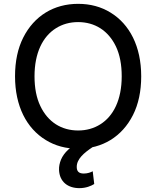

<svg xmlns="http://www.w3.org/2000/svg" viewBox="-20 -757 806 990"><path d="M708.1 -363.6C708.1 -518.1 648.1 -632.1 550.1 -692.1C501.1 -722.3 445.3 -737.2 382.8 -737.2C257.8 -737.2 156.2 -675.1 99.8 -563.2C71.7 -507.5 57.5 -440.7 57.5 -363.6C57.5 -209.2 117.5 -95.2 215.6 -35.2C264.6 -5 320.3 9.9 382.8 9.9C507.8 9.9 609.4 -52.2 665.8 -164.1C693.9 -219.8 708.1 -286.6 708.1 -363.6ZM607.6 -363.6C607.6 -242.9 565.3 -158.7 497.5 -116.1C463.8 -94.8 425.4 -84.2 382.8 -84.2C297.6 -84.2 227.3 -127.1 187.9 -210.6C168 -252.1 158 -303.3 158 -363.6C158 -484.4 200.3 -568.5 268.1 -611.2C301.8 -632.5 340.2 -643.1 382.8 -643.1C468 -643.1 538.4 -600.1 578.1 -516.7C597.7 -475.1 607.6 -424 607.6 -363.6ZM389.2 213.1C423.7 213.1 449.9 201.7 465.9 191.8L458.1 126.1C448.2 131.4 432.2 137.8 411.9 137.8C384.9 137.8 375.7 125 375.7 103.3C375.7 62.5 413.7 30.9 456.7 2.1L402 -30.2C344.1 -3.6 310 29.8 294.7 65.7C287.3 83.8 283.7 101.6 284.4 119.3C286.9 180.4 329.9 213.1 389.2 213.1Z"/></svg>

Font: Inter 465
Style: Regular
Weight: 400
Designer: Rasmus Andersson
Foundry: rsms
Version: Version 3.019;Glyphs 3.1.2 (3151)